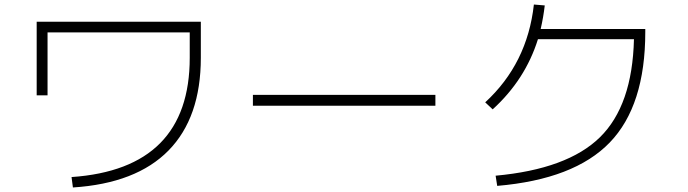

<svg xmlns="http://www.w3.org/2000/svg" viewBox="-20 -803 3040 848"><path d="M142 -382V-707H867V-548Q867 -284 724.5 -138.5Q582 7 302 25L296 -21Q818 -57 818 -548V-660H190V-382Z M1097 -336V-384H1903V-336Z M2780 -630H2356Q2300 -451 2156 -320L2123 -351Q2309 -522 2338 -783L2386 -779Q2380 -727 2368 -675H2830V-662Q2830 -336 2673 -173.5Q2516 -11 2176 18L2169 -27Q2486 -56 2629.5 -196.5Q2773 -337 2780 -630Z"/></svg>

Font: Mplus 1p Light
Style: Regular
Weight: 300
Version: Version 1.061